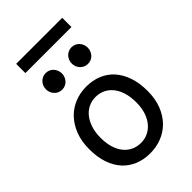

<svg xmlns="http://www.w3.org/2000/svg" viewBox="-261 -971 1079 1079"><g transform="rotate(-45 278.5 -431.5)"><path d="M130.4 -246.6Q130.4 -204.1 140.6 -170.4Q150.9 -136.7 169.7 -113.5Q188.5 -90.3 214.4 -78.1Q240.2 -65.9 272 -65.9Q301.3 -65.9 327.1 -78.1Q353 -90.3 372.3 -113.5Q391.6 -136.7 402.6 -170.4Q413.6 -204.1 413.6 -246.6Q413.6 -289.6 403.3 -323.5Q393.1 -357.4 374.3 -381.1Q355.5 -404.8 329.3 -417.2Q303.2 -429.7 272 -429.7Q242.2 -429.7 216.3 -417.2Q190.4 -404.8 171.4 -381.1Q152.3 -357.4 141.4 -323.5Q130.4 -289.6 130.4 -246.6ZM40 -246.6Q40 -309.6 59.1 -358.2Q78.1 -406.7 110.4 -440.2Q142.6 -473.6 185.5 -490.7Q228.5 -507.8 276.9 -507.8Q327.1 -507.8 368.9 -490.7Q410.6 -473.6 440.7 -440.2Q470.7 -406.7 487.3 -358.2Q503.9 -309.6 503.9 -246.6Q503.9 -183.6 484.9 -135.3Q465.8 -86.9 433.6 -54.2Q401.4 -21.5 358.4 -4.6Q315.4 12.2 267.1 12.2Q216.8 12.2 175 -4.6Q133.3 -21.5 103.3 -54.2Q73.2 -86.9 56.6 -135.3Q40 -183.6 40 -246.6ZM106 -656.7Q106 -670.4 110.8 -682.4Q115.7 -694.3 124.3 -703.4Q132.8 -712.4 144.3 -717.5Q155.8 -722.7 169.4 -722.7Q183.1 -722.7 194.8 -717.5Q206.5 -712.4 214.8 -703.4Q223.1 -694.3 228 -682.4Q232.9 -670.4 232.9 -656.7Q232.9 -643.1 228 -631.1Q223.1 -619.1 214.8 -610.1Q206.5 -601.1 194.8 -595.9Q183.1 -590.8 169.4 -590.8Q155.8 -590.8 144.3 -595.9Q132.8 -601.1 124.3 -610.1Q115.7 -619.1 110.8 -631.1Q106 -643.1 106 -656.7ZM311 -656.7Q311 -670.4 315.9 -682.4Q320.8 -694.3 329.3 -703.4Q337.9 -712.4 349.4 -717.5Q360.8 -722.7 374.5 -722.7Q388.2 -722.7 399.9 -717.5Q411.6 -712.4 419.9 -703.4Q428.2 -694.3 433.1 -682.4Q438 -670.4 438 -656.7Q438 -643.1 433.1 -631.1Q428.2 -619.1 419.9 -610.1Q411.6 -601.1 399.9 -595.9Q388.2 -590.8 374.5 -590.8Q360.8 -590.8 349.4 -595.9Q337.9 -601.1 329.3 -610.1Q320.8 -619.1 315.9 -631.1Q311 -643.1 311 -656.7ZM88.9 -876.5H455.1V-803.2H88.9Z"/></g></svg>

Font: Andika Afr
Style: Regular
Weight: 400
Designer: Victor Gaultney, Annie Olsen, Julie Remington, Don Collingsworth, Eric Hays, Becca Hirsbrunner
Foundry: SIL International
Version: Version 5.000